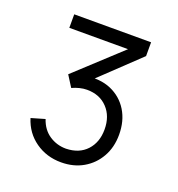

<svg xmlns="http://www.w3.org/2000/svg" viewBox="-93 -798 570 615"><g transform="rotate(20 192.5 -490.0)"><path d="M180 -260Q130.5 -260 92.5 -286.8Q54.5 -313.5 40 -360L86.5 -373.5Q97.5 -340.5 123 -323.5Q148.5 -306.5 180 -306.5Q224.5 -307.5 250 -335Q275.5 -362.5 275.5 -406.5Q275.5 -451.5 249.2 -479.2Q223 -507 179.5 -507Q167.5 -507 154.5 -503.8Q141.5 -500.5 129.5 -495L105.5 -533L289.5 -703L300.5 -674H58V-720H320V-673L159 -520L157 -546.5Q207 -555 244.8 -538.8Q282.5 -522.5 303.8 -488Q325 -453.5 325 -406.5Q325 -363.5 306.2 -330.5Q287.5 -297.5 255 -278.8Q222.5 -260 180 -260Z"/></g></svg>

Font: Manrope ExtraLight Light
Style: Regular
Weight: 300
Version: Version 4.504